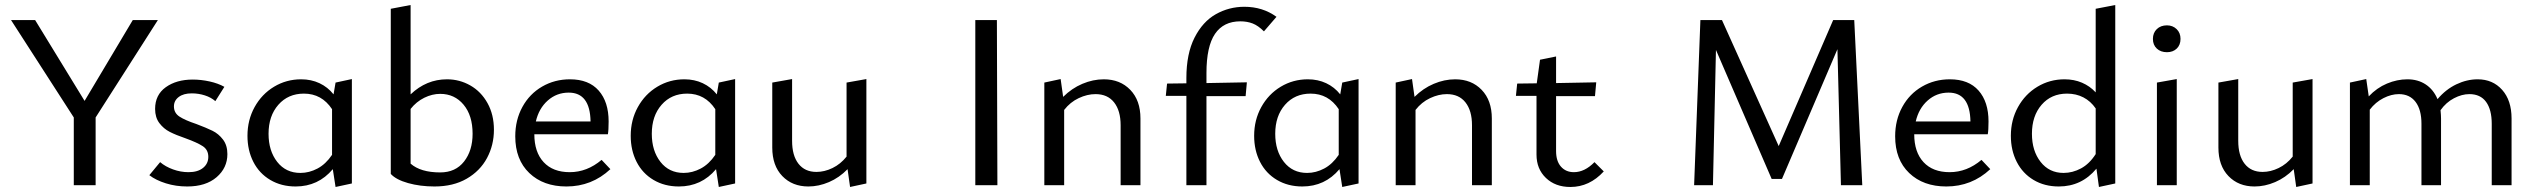

<svg xmlns="http://www.w3.org/2000/svg" viewBox="-20 -738 10101 765"><path d="M361 -270V0H274V-270L24 -658H120L317 -336L509 -658H609Z M575 -40 618 -92Q639 -74 669.5 -63Q700 -52 731 -52Q768 -52 789 -69Q810 -86 810 -113Q810 -141 788 -155.5Q766 -170 719 -187Q681 -200 656.5 -212.5Q632 -225 615 -247.5Q598 -270 598 -304Q598 -360 640.5 -390.5Q683 -421 748 -421Q781 -421 815 -413.5Q849 -406 874 -392L838 -335Q821 -350 796 -358Q771 -366 744 -366Q711 -366 692 -351.5Q673 -337 673 -314Q673 -288 695 -273.5Q717 -259 762 -244Q802 -229 826.5 -217Q851 -205 868.5 -182Q886 -159 886 -124Q886 -69 843 -32Q800 5 726 5Q681 5 641 -7.5Q601 -20 575 -40Z M1382 -423V-7L1317 7L1306 -64Q1248 5 1158 5Q1101 5 1057 -21Q1013 -47 989.5 -93Q966 -139 966 -197Q966 -260 994.5 -311.5Q1023 -363 1072 -392.5Q1121 -422 1180 -422Q1220 -422 1253 -406.5Q1286 -391 1309 -362L1317 -409ZM1303 -121V-303Q1262 -365 1191 -365Q1128 -365 1089 -320.5Q1050 -276 1050 -205Q1050 -137 1084.5 -93Q1119 -49 1177 -49Q1212 -49 1245 -66.5Q1278 -84 1303 -121Z M1948 -221Q1948 -160 1920.5 -108.5Q1893 -57 1839.5 -26Q1786 5 1711 5Q1654 5 1606 -8.5Q1558 -22 1537 -45V-703L1616 -718V-362Q1679 -422 1761 -422Q1811 -422 1854 -397.5Q1897 -373 1922.5 -327Q1948 -281 1948 -221ZM1863 -205Q1863 -278 1827 -321Q1791 -364 1734 -364Q1702 -364 1670.5 -348.5Q1639 -333 1616 -304V-86Q1656 -51 1734 -51Q1795 -51 1829 -94.5Q1863 -138 1863 -205Z M2412 -64Q2338 5 2237 5Q2145 5 2089 -48.5Q2033 -102 2033 -195Q2033 -260 2061.5 -312Q2090 -364 2140 -393Q2190 -422 2251 -422Q2326 -422 2365.5 -377Q2405 -332 2405 -254Q2405 -219 2402 -203H2109Q2109 -132 2146 -92Q2183 -52 2250 -52Q2319 -52 2377 -101ZM2115 -254H2333Q2331 -369 2246 -369Q2198 -369 2162.5 -337.5Q2127 -306 2115 -254Z M2909 -423V-7L2844 7L2833 -64Q2775 5 2685 5Q2628 5 2584 -21Q2540 -47 2516.5 -93Q2493 -139 2493 -197Q2493 -260 2521.5 -311.5Q2550 -363 2599 -392.5Q2648 -422 2707 -422Q2747 -422 2780 -406.5Q2813 -391 2836 -362L2844 -409ZM2830 -121V-303Q2789 -365 2718 -365Q2655 -365 2616 -320.5Q2577 -276 2577 -205Q2577 -137 2611.5 -93Q2646 -49 2704 -49Q2739 -49 2772 -66.5Q2805 -84 2830 -121Z M3432 -423V-7L3367 7L3357 -64Q3324 -30 3283 -12.5Q3242 5 3201 5Q3137 5 3097 -36.5Q3057 -78 3057 -150V-409L3136 -423V-177Q3136 -118 3161.5 -85.5Q3187 -53 3233 -53Q3265 -53 3297 -68.5Q3329 -84 3353 -114V-409Z M3866 -658H3952L3954 0H3866Z M4524 -266V0H4445V-239Q4445 -297 4419 -330Q4393 -363 4345 -363Q4312 -363 4278 -347Q4244 -331 4220 -300V0H4141V-409L4206 -423L4216 -352Q4250 -386 4292.5 -404Q4335 -422 4378 -422Q4443 -422 4483.5 -380Q4524 -338 4524 -266Z M4787 -447V-407L4948 -410L4943 -355H4787V0H4707V-356H4625L4630 -405L4707 -406V-427Q4707 -524 4739.5 -588Q4772 -652 4824.5 -681.5Q4877 -711 4938 -711Q5011 -711 5066 -671L5016 -613Q4993 -636 4971 -644.5Q4949 -653 4922 -653Q4855 -653 4821 -603Q4787 -553 4787 -447Z M5393 -423V-7L5328 7L5317 -64Q5259 5 5169 5Q5112 5 5068 -21Q5024 -47 5000.5 -93Q4977 -139 4977 -197Q4977 -260 5005.5 -311.5Q5034 -363 5083 -392.5Q5132 -422 5191 -422Q5231 -422 5264 -406.5Q5297 -391 5320 -362L5328 -409ZM5314 -121V-303Q5273 -365 5202 -365Q5139 -365 5100 -320.5Q5061 -276 5061 -205Q5061 -137 5095.5 -93Q5130 -49 5188 -49Q5223 -49 5256 -66.5Q5289 -84 5314 -121Z M5924 -266V0H5845V-239Q5845 -297 5819 -330Q5793 -363 5745 -363Q5712 -363 5678 -347Q5644 -331 5620 -300V0H5541V-409L5606 -423L5616 -352Q5650 -386 5692.5 -404Q5735 -422 5778 -422Q5843 -422 5883.5 -380Q5924 -338 5924 -266Z M6370 -55Q6313 7 6237 7Q6177 7 6139.5 -29Q6102 -65 6102 -122V-356H6020L6025 -405L6103 -406L6116 -500L6180 -513V-407L6340 -410L6335 -355H6180V-136Q6180 -96 6199.5 -74Q6219 -52 6251 -52Q6294 -52 6333 -92Z M7315 0 7301 -542 7080 -25H7039L6817 -539L6805 0H6730L6755 -658H6841L7067 -156L7284 -658H7368L7400 0Z M7910 -64Q7836 5 7735 5Q7643 5 7587 -48.5Q7531 -102 7531 -195Q7531 -260 7559.5 -312Q7588 -364 7638 -393Q7688 -422 7749 -422Q7824 -422 7863.5 -377Q7903 -332 7903 -254Q7903 -219 7900 -203H7607Q7607 -132 7644 -92Q7681 -52 7748 -52Q7817 -52 7875 -101ZM7613 -254H7831Q7829 -369 7744 -369Q7696 -369 7660.5 -337.5Q7625 -306 7613 -254Z M8408 -718V-7L8343 7L8333 -66Q8274 5 8183 5Q8126 5 8082.5 -21Q8039 -47 8015.5 -93Q7992 -139 7992 -197Q7992 -260 8020.5 -311.5Q8049 -363 8098 -392.5Q8147 -422 8206 -422Q8244 -422 8275.5 -408.5Q8307 -395 8330 -370V-703ZM8330 -124V-306Q8310 -335 8281 -350Q8252 -365 8216 -365Q8153 -365 8114.5 -320.5Q8076 -276 8076 -205Q8076 -137 8110.5 -93Q8145 -49 8202 -49Q8238 -49 8271.5 -67Q8305 -85 8330 -124Z M8558 -583Q8558 -607 8573.5 -622Q8589 -637 8614 -637Q8637 -637 8652.5 -622Q8668 -607 8668 -583Q8668 -559 8653 -544.5Q8638 -530 8614 -530Q8589 -530 8573.5 -544.5Q8558 -559 8558 -583ZM8574 -409 8653 -423V0H8574Z M9194 -423V-7L9129 7L9119 -64Q9086 -30 9045 -12.5Q9004 5 8963 5Q8899 5 8859 -36.5Q8819 -78 8819 -150V-409L8898 -423V-177Q8898 -118 8923.5 -85.5Q8949 -53 8995 -53Q9027 -53 9059 -68.5Q9091 -84 9115 -114V-409Z M9987 -266V0H9908V-245Q9908 -301 9885.5 -332Q9863 -363 9819 -363Q9789 -363 9757.5 -346.5Q9726 -330 9704 -299Q9706 -279 9706 -266V0H9628V-245Q9628 -301 9604.5 -332Q9581 -363 9538 -363Q9508 -363 9476.5 -347Q9445 -331 9422 -301V0H9343V-409L9408 -423L9418 -354Q9450 -388 9490.5 -405Q9531 -422 9572 -422Q9614 -422 9645 -401.5Q9676 -381 9692 -343Q9725 -382 9767 -402Q9809 -422 9852 -422Q9912 -422 9949.5 -380Q9987 -338 9987 -266Z"/></svg>

Font: Ysabeau Infant Medium
Style: Regular
Weight: 500
Designer: Christian Thalmann (Catharsis Fonts)
Version: Version 0.003